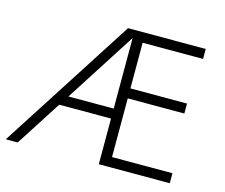

<svg xmlns="http://www.w3.org/2000/svg" viewBox="-99 -833 1132 967"><g transform="rotate(15 467.0 -350.0)"><path d="M860 -52V0H490V-238H220L67 0H5L455 -700H860V-648H545V-410H840V-358H545V-52ZM254 -290H490V-658Z"/></g></svg>

Font: Jost* Light
Style: Regular
Weight: 300
Version: Version 3.7